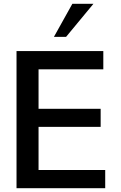

<svg xmlns="http://www.w3.org/2000/svg" viewBox="-20 -991 637 1011"><path d="M524 -626V-722H67V0H534V-96H183V-323H510V-418H183V-626ZM472 -971H361L264 -797H328Z"/></svg>

Font: Perun Medium
Style: Regular
Weight: 500
Foundry: Copyright (c) Stefan Peev, Context Ltd, 2016
Version: Version 1.089